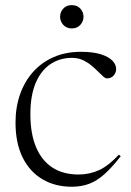

<svg xmlns="http://www.w3.org/2000/svg" viewBox="-20 -700 498 730"><path d="M287.5 -503Q333 -503 362.8 -493.8Q392.5 -484.5 407 -469.8Q421.5 -455 421.5 -438Q421.5 -428 417 -419.8Q412.5 -411.5 404.8 -406.8Q397 -402 386.5 -402Q380.5 -402 371.8 -409.8Q363 -417.5 351.8 -429Q340.5 -440.5 326 -452.2Q311.5 -464 293.8 -472Q276 -480 254 -480Q206.5 -480 170.8 -455.5Q135 -431 115.2 -383.5Q95.5 -336 95.5 -266Q95.5 -192 117 -140.8Q138.5 -89.5 179.2 -63Q220 -36.5 278.5 -36.5Q320.5 -36.5 356.8 -53.2Q393 -70 432 -112L439 -106Q405.5 -63 376.8 -37.5Q348 -12 318.5 -1Q289 10 253 10Q189.5 10 141.2 -18.5Q93 -47 66 -101.5Q39 -156 39 -234Q39 -292 56.2 -341.2Q73.5 -390.5 106 -426.8Q138.5 -463 184.2 -483Q230 -503 287.5 -503ZM253 -592Q232.5 -592 220.5 -605.5Q208.5 -619 208.5 -636.5Q208.5 -654 220.5 -667.2Q232.5 -680.5 253 -680.5Q273.5 -680.5 285.5 -667.2Q297.5 -654 297.5 -636.5Q297.5 -619 285.5 -605.5Q273.5 -592 253 -592Z"/></svg>

Font: Newsreader 60pt Light
Style: Regular
Weight: 300
Designer: Hugues Gentile
Foundry: Production Type
Version: Version 1.003